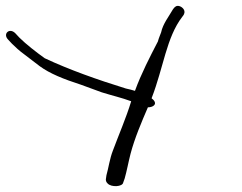

<svg xmlns="http://www.w3.org/2000/svg" viewBox="-100 -681 823 653"><path d="M-73 -547 -59 -532C-48 -521 -34 -508 -16 -495L35 -456C69 -431 116 -412 175 -393L246 -367C281 -356 316 -348 345 -337C346 -337 346 -337 346 -336C329 -280 304 -223 284 -169C273 -141 269 -109 262 -85L260 -71C260 -66 261 -62 266 -57C279 -43 317 -46 319 -60L324 -74C331 -98 337 -131 344 -158C358 -211 381 -265 403 -316C419 -316 429 -324 427 -332C426 -337 422 -342 416 -346V-348C456 -451 466 -554 520 -624C524 -629 529 -635 527 -644C525 -653 514 -661 505 -661C496 -661 492 -654 488 -649C475 -626 454 -600 448 -571C445 -562 440 -552 437 -540C411 -490 380 -430 359 -372C350 -375 341 -377 328 -380C231 -410 135 -444 52 -483C24 -503 -12 -531 -34 -553L-48 -568C-68 -588 -91 -566 -73 -547Z"/></svg>

Font: Stray Cat
Style: SuExtOpObl
Weight: 400
Version: Version 1.0